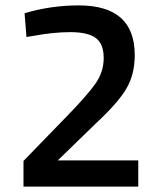

<svg xmlns="http://www.w3.org/2000/svg" viewBox="-20 -691 600 711"><path d="M492 0H67V-95L230 -263Q304 -339 334 -382Q364 -425 364 -476.5Q364 -528 335 -550Q306 -572 240 -572Q178 -572 103 -558L78 -554L71 -642Q168 -671 272 -671Q479 -671 479 -487Q479 -415 447.5 -362Q416 -309 335 -234L194 -97H492Z"/></svg>

Font: Titillium Web[RUS by Daymarius]
Style: Regular
Weight: 600
Designer: Cyrillization by Daymarius
Foundry: Cyrillization by Daymarius
Version: Version 1.002 September 11, 2018